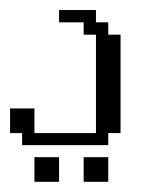

<svg xmlns="http://www.w3.org/2000/svg" viewBox="-20 -288 284 381"><path d="M48.3 72.8V23.9H97.2V72.8ZM146 72.8V23.9H194.8V72.8ZM23.9 0V-23.9H0V-72.8H48.3V-23.9H170.4V-219.2H146V-243.7H97.2V-268.1H170.4V-243.7H194.8V-219.2H219.2V-23.9H194.8V0Z"/></svg>

Font: FS Mondwest Regular
Style: Regular
Weight: 400
Designer: NZWStudios2024
Foundry: https://fontstruct.com
Version: Version 1.0